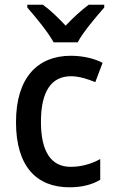

<svg xmlns="http://www.w3.org/2000/svg" viewBox="-20 -786 484 816"><path d="M208 -606H310C334 -651 389 -715 423 -754V-766H357C323 -740 293 -713 259 -677C227 -711 193 -744 162 -766H96V-754C131 -714 184 -650 208 -606ZM275 10C328 10 371 -1 406 -22V-110C369 -90 328 -77 280 -77C197 -77 154 -142 154 -268C154 -396 197 -462 282 -462C316 -462 353 -450 385 -437L416 -519C382 -537 333 -549 281 -549C140 -549 48 -456 48 -267C48 -78 136 10 275 10Z"/></svg>

Font: Noto Sans Devanagari SemiCondensed Medium
Style: Regular
Weight: 500
Width: 4
Designer: Jelle Bosma - Monotype Design Team
Foundry: Monotype Imaging Inc.
Version: Version 2.004